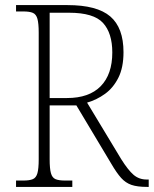

<svg xmlns="http://www.w3.org/2000/svg" viewBox="-20 -734 604 754"><path d="M43 0V-25H72Q96 -25 109 -30.5Q122 -36 127 -54Q132 -72 132 -108V-606Q132 -642 127 -660Q122 -678 109 -683.5Q96 -689 72 -689H43V-714H245Q361 -714 413 -669.5Q465 -625 465 -529Q465 -469 445 -429Q425 -389 392.5 -365.5Q360 -342 322 -331L456 -109Q483 -66 504.5 -47.5Q526 -29 556 -29H564V0H558Q519 0 496 -8Q473 -16 455.5 -35.5Q438 -55 417 -91L280 -320H175V-108Q175 -72 180 -54Q185 -36 198 -30.5Q211 -25 235 -25H264V0ZM243 -349Q330 -349 375.5 -395.5Q421 -442 421 -528Q421 -604 384.5 -644Q348 -684 251 -684H175V-349Z"/></svg>

Font: Noto Serif Lao SemiCondensed ExtraLight
Style: Regular
Weight: 200
Width: 4
Designer: Monotype Design Team
Foundry: Monotype Imaging Inc.
Version: Version 2.003; ttfautohint (v1.8.4.7-5d5b)